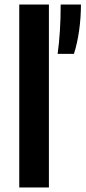

<svg xmlns="http://www.w3.org/2000/svg" viewBox="-20 -828 378 848"><path d="M65 0V-808H196V0ZM248 -808H337.5Q337.5 -750.5 329.5 -693.5Q321.5 -636.5 306.5 -590H234.5Q248 -685 248 -808Z"/></svg>

Font: Encode Sans SemiBold
Style: Regular
Weight: 600
Designer: Multiple Designers
Foundry: Impallari Type
Version: Version 2.000